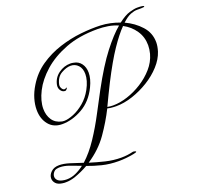

<svg xmlns="http://www.w3.org/2000/svg" viewBox="-123 -788 983 959"><g transform="rotate(-20 368.5 -308.0)"><path d="M70 41Q66 41 61.5 41Q57 41 52 40Q28 37 17 25Q6 13 6 -2Q6 -20 22 -35.5Q38 -51 66 -51Q89 -51 120 -41.5Q151 -32 186 -20Q227 -57 263.5 -112Q300 -167 331 -226.5Q362 -286 388 -334Q447 -443 496.5 -507Q546 -571 586 -604Q561 -615 533 -619.5Q505 -624 477 -624Q380 -624 307.5 -596Q235 -568 186 -524.5Q137 -481 112.5 -432.5Q88 -384 88 -342Q88 -308 104.5 -283Q121 -258 155 -251Q158 -250 166 -250Q187 -250 216.5 -262Q246 -274 274.5 -298Q303 -322 322 -357Q334 -379 339.5 -398.5Q345 -418 345 -434Q345 -464 329 -481Q313 -498 289 -498Q267 -498 239.5 -482.5Q212 -467 204 -429Q202 -419 207.5 -409Q213 -399 221 -398Q226 -398 229 -400.5Q232 -403 234 -402Q236 -402 231.5 -395.5Q227 -389 221 -389Q208 -389 199 -401.5Q190 -414 193 -431Q200 -467 229 -488Q258 -509 292 -509Q296 -509 300.5 -508.5Q305 -508 309 -507Q334 -503 348.5 -483.5Q363 -464 363 -435Q363 -402 344 -363Q313 -299 259 -268.5Q205 -238 152 -238Q106 -238 80.5 -269.5Q55 -301 55 -349Q55 -377 64 -407.5Q73 -438 92 -469Q124 -522 173 -555.5Q222 -589 279.5 -607.5Q337 -626 394 -632Q451 -638 499 -636Q524 -635 549.5 -629.5Q575 -624 599 -615Q634 -642 660 -649.5Q686 -657 701 -657Q737 -657 737 -651Q737 -647 720 -647Q711 -647 696.5 -647Q682 -647 662.5 -639.5Q643 -632 617 -608Q665 -586 698.5 -549Q732 -512 732 -462Q732 -441 724 -415Q712 -378 681.5 -344.5Q651 -311 609.5 -285.5Q568 -260 522.5 -245Q477 -230 435 -230Q428 -230 420 -230.5Q412 -231 404 -232Q394 -234 389 -235Q359 -175 317.5 -115.5Q276 -56 209 -12Q247 0 288.5 10Q330 20 371 20Q388 20 404 18Q420 16 436 12H437Q439 12 445 13.5Q451 15 451 17Q451 21 434 24Q413 28 393 30Q373 32 354 32Q306 32 266 22Q226 12 192 -1Q157 19 117 33Q104 37 92.5 39Q81 41 70 41ZM422 -239Q458 -239 498.5 -252Q539 -265 577 -289Q615 -313 643.5 -345.5Q672 -378 683 -418Q689 -441 689 -462Q689 -506 665.5 -540.5Q642 -575 604 -595Q573 -564 534 -506.5Q495 -449 445 -351Q432 -326 419 -298.5Q406 -271 392 -242Q406 -239 422 -239ZM78 29Q103 29 126.5 18.5Q150 8 172 -9Q141 -21 114.5 -30.5Q88 -40 65 -40Q61 -40 57 -39.5Q53 -39 48 -38Q38 -36 30.5 -26Q23 -16 23 -5Q23 5 30.5 13.5Q38 22 54 26Q66 29 78 29Z"/></g></svg>

Font: Gwendolyn
Style: Regular
Weight: 400
Designer: Robert E. Leuschke
Foundry: Robert E. Leuschke
Version: Version 1.010; ttfautohint (v1.8.3)